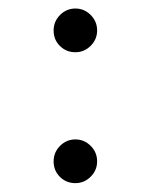

<svg xmlns="http://www.w3.org/2000/svg" viewBox="-20 -424 349 444"><path d="M104 -353.5Q104 -374.5 118.9 -389.4Q133.8 -404.3 154.3 -404.3Q174.8 -404.3 189.7 -389.4Q204.6 -374.5 204.6 -353.5Q204.6 -333 189.7 -318.1Q174.8 -303.2 154.3 -303.2Q133.3 -303.2 118.7 -317.6Q104 -332 104 -353.5ZM104 -50.8Q104 -71.8 118.9 -86.7Q133.8 -101.6 154.3 -101.6Q174.8 -101.6 189.7 -86.7Q204.6 -71.8 204.6 -50.8Q204.6 -30.3 189.7 -15.4Q174.8 -0.5 154.3 -0.5Q133.3 -0.5 118.7 -14.9Q104 -29.3 104 -50.8Z"/></svg>

Font: Vazir Thin WOL-UI
Style: Thin-WOL-UI
Weight: 100
Designer: Saber Rastikerdar
Foundry: Saber Rastikerdar
Version: Version 30.1.0